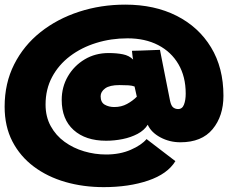

<svg xmlns="http://www.w3.org/2000/svg" viewBox="-20 -768 1000 809"><path d="M417 20.5Q331 20.5 255.5 -1.2Q180 -23 122.5 -66Q65 -109 32.2 -172.2Q-0.5 -235.5 -0.5 -318.5Q-0.5 -417.5 39.8 -497Q80 -576.5 150.5 -632.5Q221 -688.5 313 -718.5Q405 -748.5 508 -748.5Q631 -748.5 724 -701.5Q817 -654.5 869.2 -568.5Q921.5 -482.5 921.5 -364.5Q921.5 -279 875.8 -223.8Q830 -168.5 740 -168.5Q694.5 -168.5 655.8 -189.2Q617 -210 602.5 -242.5Q588 -219 559.8 -204Q531.5 -189 496.8 -182Q462 -175 427 -175Q340.5 -175 290.2 -220.2Q240 -265.5 240 -347Q240 -401.5 266 -446.2Q292 -491 336.8 -517.8Q381.5 -544.5 437.5 -544.5Q471.5 -544.5 497.8 -539.2Q524 -534 541 -517Q539 -525.5 537.8 -537.2Q536.5 -549 536 -554Q547.5 -554 569.8 -554.8Q592 -555.5 615.5 -556.5Q639 -557.5 654 -558Q664.5 -504.5 673.8 -457.8Q683 -411 689.2 -380.2Q695.5 -349.5 696.5 -343.5Q701 -322 710 -315.2Q719 -308.5 730.5 -308.5Q748 -308.5 755.2 -327.2Q762.5 -346 762.5 -373.5Q762.5 -445 732 -497.2Q701.5 -549.5 646.5 -578Q591.5 -606.5 517.5 -606.5Q448 -606.5 385.8 -587.2Q323.5 -568 275.2 -531.5Q227 -495 199.5 -443.5Q172 -392 172 -327.5Q172 -276 193.8 -236.5Q215.5 -197 252 -170.5Q288.5 -144 334 -130.5Q379.5 -117 427 -117Q485.5 -117 530.8 -136.8Q576 -156.5 597.5 -182L719 -89Q686 -35 604.5 -7.2Q523 20.5 417 20.5ZM461.5 -317Q491.5 -317 515.2 -330Q539 -343 556.5 -360.5L547 -403.5Q537 -407.5 521.5 -408.5Q506 -409.5 483.5 -409.5Q442 -409.5 423 -395.5Q404 -381.5 404 -362.5Q404 -337 421.2 -327Q438.5 -317 461.5 -317Z"/></svg>

Font: Grandstander Black
Style: Regular
Weight: 900
Designer: Tyler Finck
Foundry: Etcetera Type Co
Version: Version 1.200; ttfautohint (v1.8.3)